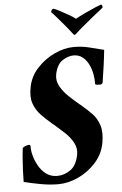

<svg xmlns="http://www.w3.org/2000/svg" viewBox="-58 -891 598 942"><g transform="rotate(-5 241.0 -420.0)"><path d="M334 -713Q331 -713 328.5 -716Q326 -719 323 -723Q313 -737 294.5 -759Q276 -781 258 -802Q240 -823 229 -834Q231 -847 241 -850Q247 -849 267.5 -838.5Q288 -828 311.5 -814.5Q335 -801 348 -791Q365 -801 392.5 -814Q420 -827 444.5 -837.5Q469 -848 476 -850Q484 -846 482 -834Q455 -813 427.5 -790.5Q400 -768 378.5 -750Q357 -732 348 -723Q338 -713 334 -713ZM324 -654Q365 -654 398.5 -645.5Q432 -637 472 -627Q468 -588 462.5 -549Q457 -510 450 -465Q444 -459 439 -459Q439 -459 438 -459Q434 -459 423.5 -459.5Q413 -460 413 -466Q414 -487 409.5 -512Q405 -537 394 -560Q383 -583 364.5 -598Q346 -613 320 -613Q294 -613 265.5 -595Q237 -577 227 -528Q221 -498 236.5 -469.5Q252 -441 278 -416.5Q304 -392 328 -372Q331 -370 334 -367.5Q337 -365 340 -362Q364 -342 387 -318.5Q410 -295 421.5 -260Q433 -225 423 -171Q413 -118 376 -77Q339 -36 289.5 -13Q240 10 190 10Q150 10 105.5 2Q61 -6 22 -16Q22 -38 23.5 -72Q25 -106 27.5 -137.5Q30 -169 32 -182Q36 -187 47 -191Q58 -195 62 -195Q71 -195 71 -188Q70 -168 77 -141.5Q84 -115 98.5 -89.5Q113 -64 135.5 -47.5Q158 -31 189 -31Q224 -31 254.5 -52.5Q285 -74 295 -126Q301 -157 286 -185Q271 -213 247 -235.5Q223 -258 203 -275Q200 -278 197 -280.5Q194 -283 191 -285Q189 -287 184 -291Q157 -314 133.5 -338.5Q110 -363 98.5 -396Q87 -429 97 -478Q107 -529 143.5 -568.5Q180 -608 228.5 -631Q277 -654 324 -654Z"/></g></svg>

Font: Amiri
Style: Bold Italic
Weight: 700
Italic angle: 10°
Designer: Khaled Hosny
Version: Version 0.113